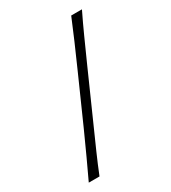

<svg xmlns="http://www.w3.org/2000/svg" viewBox="-180 -824 815 916"><g transform="rotate(-30 227.5 -366.0)"><path d="M34.7 0Q61.5 -57.1 86.4 -110.8Q111.3 -164.6 142.6 -234.4L255.9 -489.3Q288.1 -562 312.3 -617.7Q336.4 -673.3 360.8 -732.4H419.9Q391.1 -673.3 366 -617.4Q340.8 -561.5 307.6 -487.3L195.3 -234.4Q164.1 -164.6 140.4 -110.8Q116.7 -57.1 93.8 0Z"/></g></svg>

Font: Pinar-DS2-FD Light
Style: Regular
Weight: 300
Designer: Amin Abedi
Version: Version 2.000